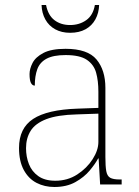

<svg xmlns="http://www.w3.org/2000/svg" viewBox="-20 -737 557 767"><path d="M197 10Q158 10 126 -6.5Q94 -23 75 -58Q56 -93 56 -146Q56 -225 112.5 -262Q169 -299 290 -303L373 -306V-371Q373 -414 364 -446.5Q355 -479 327 -498Q299 -517 242 -517Q193 -517 166 -502.5Q139 -488 129 -460.5Q119 -433 119 -395Q109 -395 103.5 -406Q98 -417 98 -441Q98 -462 110 -485.5Q122 -509 153.5 -525.5Q185 -542 242 -542Q330 -542 365.5 -499.5Q401 -457 401 -386V-110Q401 -73 404.5 -53.5Q408 -34 420 -27Q432 -20 459 -20H466V0H380L374 -104H372Q361 -83 338.5 -56Q316 -29 281 -9.5Q246 10 197 10ZM201 -15Q250 -15 288.5 -40Q327 -65 350 -101Q373 -137 373 -170V-283L287 -280Q209 -278 165 -261Q121 -244 102.5 -214.5Q84 -185 84 -145Q84 -111 95.5 -81.5Q107 -52 133 -33.5Q159 -15 201 -15ZM260 -606Q226 -606 200.5 -620Q175 -634 161 -659.5Q147 -685 146 -717H164Q172 -676 197.5 -656.5Q223 -637 260 -637Q297 -637 324.5 -656.5Q352 -676 359 -717H376Q375 -685 361 -659.5Q347 -634 321.5 -620Q296 -606 260 -606Z"/></svg>

Font: Noto Serif Ethiopic Thin
Style: Regular
Weight: 250
Version: Version 2.102